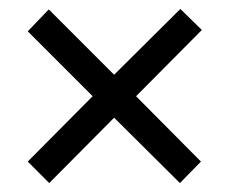

<svg xmlns="http://www.w3.org/2000/svg" viewBox="-20 -568 513 429"><path d="M383 -548 235 -401 89 -547 42 -498 187 -353 42 -207 90 -159 235 -305 382 -159 429 -207 284 -353 431 -501Z"/></svg>

Font: Noto Sans Khmer UI Condensed
Style: Regular
Weight: 400
Width: 3
Designer: Danh Hong and the Monotype Design Team
Foundry: Monotype Imaging Inc.
Version: Version 2.002